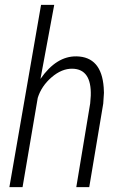

<svg xmlns="http://www.w3.org/2000/svg" viewBox="-20 -770 511 790"><path d="M146.5 -445.3Q211.9 -539.6 294.9 -538.1Q397.5 -536.1 406.7 -410.2L407.7 -388.2L404.8 -343.8L347.2 0H293.9L351.1 -344.7L353.5 -376.5Q356.9 -485.4 278.3 -487.3Q234.4 -488.3 192.4 -452.1Q150.4 -416 135.3 -367.2L72.8 0H18.6L148.9 -750H203.1Z"/></svg>

Font: TypoPRO Roboto
Style: Italic
Weight: 300
Italic angle: -12°
Designer: Google
Version: Version 2.136; 2016